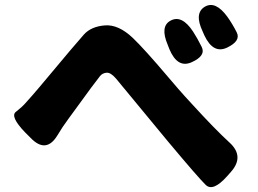

<svg xmlns="http://www.w3.org/2000/svg" viewBox="-20 -764 1040 775"><path d="M897 -53Q840 11 810.5 -17.5Q781 -46 658 -193L449 -446Q427 -472 410 -470.5Q393 -469 383 -456Q373 -443 348 -410L256 -284Q232 -252 212 -218Q166 -142 103 -208L80 -231Q20 -294 44 -312.5Q68 -331 83 -348Q111 -379 138 -411L263 -560Q291 -593 319 -625Q348 -657 403 -661.5Q458 -666 516 -611Q563 -566 657 -455L699 -406Q726 -375 754 -345Q848 -242 906 -189Q968 -133 912 -70ZM754 -513Q697 -487 664 -565L657 -583Q625 -658 669 -681Q714 -705 759 -637Q776 -611 794 -575Q812 -539 754 -513ZM897 -572Q841 -545 805 -621L798 -637Q763 -711 807 -737Q850 -762 898 -696Q918 -668 935.5 -633.5Q953 -599 897 -572Z"/></svg>

Font: Resource Han Rounded JP Heavy
Style: Regular
Weight: 900
Designer: Cyano Hao (round all glyphs); Ryoko NISHIZUKA 西塚涼子 (kana, bopomofo & ideographs); Paul D. Hunt (Latin, Greek & Cyrillic)
Foundry: Cyano Hao
Version: 0.990